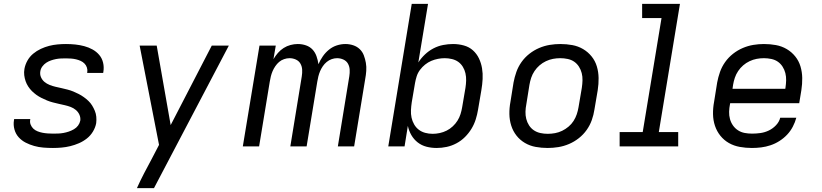

<svg xmlns="http://www.w3.org/2000/svg" viewBox="-20 -755 4240 990"><path d="M253 8Q228 8 203.5 6Q179 4 156 -2.5Q133 -9 112.5 -19.5Q92 -30 76.5 -47Q61 -64 54.5 -87.5Q48 -111 52 -135L53 -141H136V-139Q133 -125 138 -112.5Q143 -100 152 -91.5Q161 -83 173.5 -78Q186 -73 199 -70.5Q212 -68 226 -67Q240 -66 253 -66Q267 -66 280.5 -66.5Q294 -67 307.5 -69.5Q321 -72 334.5 -76.5Q348 -81 361 -88.5Q374 -96 382.5 -107.5Q391 -119 394 -133Q396 -149 389.5 -163.5Q383 -178 371 -188Q359 -198 344.5 -203.5Q330 -209 314.5 -212.5Q299 -216 283.5 -219.5Q268 -223 252.5 -227Q237 -231 222.5 -237Q208 -243 194 -250Q180 -257 167.5 -266Q155 -275 144.5 -285.5Q134 -296 125.5 -309Q117 -322 112 -336.5Q107 -351 105 -367Q103 -383 106 -400Q110 -422 121.5 -442.5Q133 -463 151 -478Q169 -493 190.5 -503Q212 -513 233.5 -518.5Q255 -524 277 -526Q299 -528 320 -528Q345 -528 368.5 -525.5Q392 -523 414.5 -517Q437 -511 457 -500Q477 -489 491.5 -472Q506 -455 511.5 -432Q517 -409 513 -385L512 -379H429L430 -382Q432 -395 428 -407Q424 -419 415.5 -427.5Q407 -436 396 -441Q385 -446 372.5 -449Q360 -452 347 -453Q334 -454 321 -454Q308 -454 295 -453.5Q282 -453 269 -450.5Q256 -448 243 -443.5Q230 -439 218.5 -431.5Q207 -424 198.5 -412.5Q190 -401 188 -388Q185 -371 191.5 -356.5Q198 -342 209.5 -332.5Q221 -323 236 -317Q251 -311 266.5 -307.5Q282 -304 297.5 -300.5Q313 -297 328.5 -293Q344 -289 358.5 -283Q373 -277 386.5 -270Q400 -263 412.5 -254Q425 -245 436 -234.5Q447 -224 455 -211Q463 -198 469 -183.5Q475 -169 476.5 -153Q478 -137 476 -120Q472 -98 459.5 -77Q447 -56 428 -41Q409 -26 387 -16.5Q365 -7 342.5 -1.5Q320 4 297.5 6Q275 8 253 8Z M686 215Q703 177 722.5 139.5Q742 102 762 65L800 -8L700 -520H788L860 -110L1072 -520H1160L774 215Z M1232 0 1318 -520H1402L1390 -450Q1400 -467 1413 -482Q1426 -497 1442.5 -507.5Q1459 -518 1478 -523Q1497 -528 1515 -528H1516Q1538 -528 1558 -521Q1578 -514 1591.5 -499.5Q1605 -485 1612 -465Q1619 -445 1622 -424Q1631 -445 1644.5 -464.5Q1658 -484 1676.5 -499Q1695 -514 1717 -521Q1739 -528 1761 -528Q1782 -528 1801.5 -521.5Q1821 -515 1835 -501.5Q1849 -488 1856 -469.5Q1863 -451 1866.5 -431Q1870 -411 1868.5 -389.5Q1867 -368 1863 -347L1806 0H1722L1781 -361Q1784 -379 1783 -396Q1782 -413 1774 -427Q1766 -441 1750.5 -448Q1735 -455 1718 -455Q1704 -455 1690 -450Q1676 -445 1664.5 -435.5Q1653 -426 1644.5 -413.5Q1636 -401 1630.5 -388Q1625 -375 1621.5 -361Q1618 -347 1616 -334L1561 0H1477L1536 -361Q1539 -379 1538 -396Q1537 -413 1529 -427Q1521 -441 1505.5 -448Q1490 -455 1473 -455Q1459 -455 1444.5 -450Q1430 -445 1419 -435.5Q1408 -426 1399.5 -413.5Q1391 -401 1385.5 -388Q1380 -375 1376.5 -361Q1373 -347 1371 -334L1316 0Z M2232 8Q2204 8 2179 1.5Q2154 -5 2134 -20.5Q2114 -36 2101 -58.5Q2088 -81 2083 -106L2066 0H1982L2103 -735H2187L2137 -433Q2151 -455 2171 -474Q2191 -493 2215 -505.5Q2239 -518 2265 -523Q2291 -528 2316 -528Q2345 -528 2372 -520.5Q2399 -513 2418.5 -495.5Q2438 -478 2449.5 -454Q2461 -430 2465.5 -403Q2470 -376 2468.5 -347.5Q2467 -319 2462 -290L2445 -190Q2441 -165 2433 -139.5Q2425 -114 2411 -91Q2397 -68 2377.5 -48.5Q2358 -29 2333.5 -16Q2309 -3 2283 2.5Q2257 8 2232 8ZM2211 -65Q2229 -65 2247.5 -69Q2266 -73 2283 -81.5Q2300 -90 2314.5 -103.5Q2329 -117 2339 -133Q2349 -149 2354.5 -166.5Q2360 -184 2363 -202L2380 -302Q2383 -321 2383.5 -340Q2384 -359 2380 -377Q2376 -395 2366.5 -410.5Q2357 -426 2343 -436Q2329 -446 2310.5 -450.5Q2292 -455 2273 -455Q2256 -455 2238 -451.5Q2220 -448 2203.5 -441Q2187 -434 2172 -422Q2157 -410 2145.5 -394.5Q2134 -379 2128.5 -361.5Q2123 -344 2120 -327L2103 -227Q2100 -207 2099 -187Q2098 -167 2102 -148.5Q2106 -130 2115.5 -113.5Q2125 -97 2139.5 -86Q2154 -75 2172.5 -70Q2191 -65 2211 -65Z M2804 8Q2772 8 2742 2.5Q2712 -3 2686.5 -18Q2661 -33 2643 -56Q2625 -79 2616 -107.5Q2607 -136 2606.5 -167Q2606 -198 2612 -230L2628 -330Q2633 -357 2642.5 -384Q2652 -411 2669 -435Q2686 -459 2709.5 -477.5Q2733 -496 2760 -507.5Q2787 -519 2814.5 -523.5Q2842 -528 2869 -528Q2901 -528 2931 -522.5Q2961 -517 2986.5 -502Q3012 -487 3030.5 -464Q3049 -441 3057.5 -412.5Q3066 -384 3066.5 -353Q3067 -322 3062 -290L3045 -190Q3041 -163 3031.5 -136Q3022 -109 3005 -85Q2988 -61 2964.5 -42.5Q2941 -24 2914 -12.5Q2887 -1 2859 3.5Q2831 8 2804 8ZM2804 -65Q2823 -65 2842 -68.5Q2861 -72 2878.5 -80.5Q2896 -89 2911.5 -102Q2927 -115 2937.5 -131.5Q2948 -148 2954 -166Q2960 -184 2963 -202L2980 -302Q2983 -322 2983.5 -341Q2984 -360 2979.5 -378Q2975 -396 2965 -411.5Q2955 -427 2940.5 -437Q2926 -447 2907 -451Q2888 -455 2869 -455Q2850 -455 2831.5 -451.5Q2813 -448 2795 -439.5Q2777 -431 2762 -418Q2747 -405 2736 -388.5Q2725 -372 2719 -354Q2713 -336 2710 -318L2694 -218Q2690 -198 2689.5 -179Q2689 -160 2693.5 -142Q2698 -124 2708 -108.5Q2718 -93 2733 -83Q2748 -73 2766.5 -69Q2785 -65 2804 -65Z M3175 0V-74H3294L3391 -662H3291V-735H3486L3377 -74H3477V0Z M3857 8Q3825 8 3794.5 2.5Q3764 -3 3738.5 -17.5Q3713 -32 3694.5 -55Q3676 -78 3666.5 -106.5Q3657 -135 3656.5 -166.5Q3656 -198 3662 -230L3678 -330Q3683 -357 3692.5 -384Q3702 -411 3719 -435Q3736 -459 3759.5 -477.5Q3783 -496 3810 -507.5Q3837 -519 3864.5 -523.5Q3892 -528 3919 -528Q3951 -528 3981 -522.5Q4011 -517 4036.5 -502Q4062 -487 4080.5 -464Q4099 -441 4107.5 -412.5Q4116 -384 4116.5 -353Q4117 -322 4112 -290L4101 -223H3745L3744 -218Q3740 -198 3739.5 -178.5Q3739 -159 3744 -141Q3749 -123 3759.5 -108Q3770 -93 3785.5 -83Q3801 -73 3819.5 -69.5Q3838 -66 3858 -66Q3879 -66 3901 -69Q3923 -72 3944 -82Q3965 -92 3981.5 -109.5Q3998 -127 4003 -148H4086Q4080 -125 4068 -102Q4056 -79 4038.5 -60.5Q4021 -42 3999 -28Q3977 -14 3953 -6Q3929 2 3905 5Q3881 8 3857 8ZM3757 -297H4029L4030 -302Q4033 -322 4033.5 -341Q4034 -360 4029.5 -378Q4025 -396 4015 -411.5Q4005 -427 3990.5 -437Q3976 -447 3957 -451Q3938 -455 3919 -455Q3900 -455 3881.5 -451.5Q3863 -448 3845 -439.5Q3827 -431 3812 -418Q3797 -405 3786 -388.5Q3775 -372 3769 -354Q3763 -336 3760 -318Z"/></svg>

Font: Iosevka Custom Oblique
Style: Regular
Weight: 400
Italic angle: -9°
Designer: Belleve Invis
Foundry: Belleve Invis
Version: Version 27.0.1